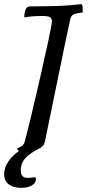

<svg xmlns="http://www.w3.org/2000/svg" viewBox="-20 -724 434 925"><path d="M378 -664Q345 -660 334 -654.5Q323 -649 319 -633Q311 -602 240 -254Q200 -57 196 -40Q192 -22 176 -13V-12Q126 12 103 37Q80 62 80 96Q80 114 87.5 123.5Q95 133 114 133Q131 133 151 129Q153 135 153 140Q153 158 133 169.5Q113 181 81 181Q44 181 22 164Q0 147 0 115Q0 84 20 54.5Q40 25 71 4L61 -8Q78 -15 87 -22.5Q96 -30 99 -41Q125 -138 174.5 -355Q224 -572 229 -611Q230 -615 230 -621Q230 -636 220 -641.5Q210 -647 185 -647Q132 -647 97 -640Q97 -661 103 -677Q109 -693 122 -693Q239 -694 277.5 -696Q316 -698 372 -704Q377 -702 378 -687.5Q379 -673 378 -664Z"/></svg>

Font: Charmonman
Style: Bold
Weight: 700
Designer: Ekaluck Peanpanawate
Foundry: Cadson Demak Co.,Ltd.
Version: Version 1.000; ttfautohint (v1.6)